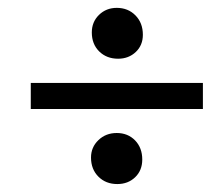

<svg xmlns="http://www.w3.org/2000/svg" viewBox="-20 -549 538 481"><path d="M275.9 -401.9Q247.1 -401.9 228.5 -420.2Q210 -438.5 210 -467.8Q210 -494.1 228 -511.7Q246.1 -529.3 272.5 -529.3Q300.8 -529.3 319.3 -510.5Q337.9 -491.7 337.9 -461.9Q337.9 -435.5 320.1 -418.7Q302.2 -401.9 275.9 -401.9ZM57.1 -275.9V-341.3H488.3V-275.9ZM273.9 -87.9Q245.1 -87.9 226.6 -106.4Q208 -125 208 -154.3Q208 -180.2 226.6 -198Q245.1 -215.8 272.5 -215.8Q300.3 -215.8 318.4 -197.3Q336.4 -178.7 336.4 -149.4Q336.4 -122.1 318.6 -105Q300.8 -87.9 273.9 -87.9Z"/></svg>

Font: Elstob 6pt
Style: Italic
Weight: 700
Italic angle: -20°
Designer: Peter S. Baker
Version: Version 1.015